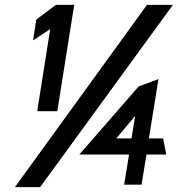

<svg xmlns="http://www.w3.org/2000/svg" viewBox="-20 -744 726 784"><path d="M115 -579 185 -625 132 -290H214L283 -724H208L128 -664ZM41 20H144L686 -724H580ZM304 -113H507L487 10H558L578 -113H659L646 -179H588L627 -421L546 -391ZM455 -179 532 -271 517 -179Z"/></svg>

Font: Charger Sport
Style: BdExtObl
Weight: 700
Designer: Jasper
Foundry: Cannot Into Space Fonts
Version: Version 1.1